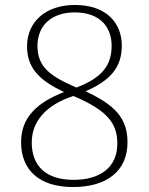

<svg xmlns="http://www.w3.org/2000/svg" viewBox="-20 -744 599 774"><path d="M275 10C408 10 494 -53 494 -170C494 -269 442 -321 325 -376C421 -418 471 -469 471 -560C471 -653 407 -724 282 -724C164 -724 89 -656 89 -557C89 -463 148 -416 238 -373C131 -331 65 -272 65 -171C65 -61 135 10 275 10ZM288 -391C185 -436 131 -472 131 -559C131 -642 189 -694 281 -694C390 -694 430 -628 430 -560C430 -479 390 -430 288 -391ZM277 -19C165 -19 108 -75 108 -170C108 -253 164 -321 276 -357C418 -297 453 -243 453 -165C453 -68 382 -19 277 -19Z"/></svg>

Font: Noto Serif Lao ExtraLight
Style: Regular
Weight: 200
Designer: Monotype Design Team
Foundry: Monotype Imaging Inc.
Version: Version 2.003